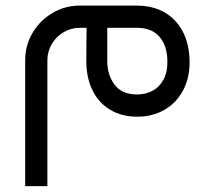

<svg xmlns="http://www.w3.org/2000/svg" viewBox="-20 -402 749 675"><path d="M146.6 -189.8Q146.6 -221 162 -247.2Q177.4 -273.4 203.6 -288.8Q229.8 -304.2 261 -304.2H284.5Q283.5 -256 283.5 -187Q283.5 -128.7 305.1 -84.6Q326.7 -40.4 367.4 -16.1Q408.1 8.3 462.8 8.3Q515.2 8.3 557.2 -15.4Q599.3 -39.1 623.2 -83.4Q647.1 -127.8 646.6 -187Q644.8 -276.7 596 -328.8Q547.3 -381 463.2 -382.4H261Q208.6 -382.4 164.5 -356.4Q120.4 -330.4 94.4 -286.3Q68.5 -242.2 68.5 -189.8V252.3H146.6ZM568.5 -187Q568.9 -146.6 553.8 -120.2Q538.6 -93.8 514.2 -81.8Q489.9 -69.9 462.8 -69.9Q408.1 -69.9 382.6 -104.5Q357.1 -139.2 357.1 -186.6V-304.2H462.8Q514.2 -303.8 541.1 -272.1Q568 -240.3 568.5 -187Z"/></svg>

Font: Arad
Style: Regular
Weight: 400
Designer: Mohammad Darvishi
Version: Version 1.010;September 21, 2024;FontCreator 15.0.0.2992 64-